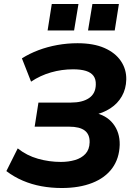

<svg xmlns="http://www.w3.org/2000/svg" viewBox="-20 -933 679 964"><path d="M290 11Q237 11 188 2Q139 -7 94.5 -26Q50 -45 12 -74L69 -188Q114 -152 170.5 -136Q227 -120 286 -120Q324 -120 356.5 -129.5Q389 -139 409 -160.5Q429 -182 430 -218Q431 -258 405.5 -277.5Q380 -297 327 -297H154L173 -418H336Q394 -418 427 -440.5Q460 -463 461 -508Q462 -535 449.5 -552Q437 -569 411.5 -577Q386 -585 347 -585Q290 -585 236 -569.5Q182 -554 136 -523L90 -640Q128 -664 173 -681Q218 -698 268 -707Q318 -716 369 -716Q450 -716 504.5 -692Q559 -668 587 -626.5Q615 -585 614 -534Q613 -487 592 -450Q571 -413 534 -389Q497 -365 449 -355V-368Q513 -356 547.5 -312.5Q582 -269 581 -206Q579 -137 543.5 -88.5Q508 -40 443 -14.5Q378 11 290 11ZM422 -780 444 -913H577L556 -780ZM219 -780 240 -913H374L352 -780Z"/></svg>

Font: Nunito Sans 11pt ExtraBold
Style: Italic
Weight: 800
Italic angle: -9°
Version: Version 3.101;gftools[0.9.27]